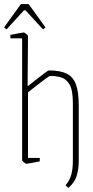

<svg xmlns="http://www.w3.org/2000/svg" viewBox="-20 -797 458 946"><path d="M31 -608V-625Q31 -625 46 -628Q61 -631 77.5 -634Q94 -637 98 -637Q100 -637 109 -630Q118 -623 118 -620L116 -374L118 -373Q129 -382 145.5 -395Q162 -408 178.5 -420.5Q195 -433 206.5 -441.5Q218 -450 220 -450Q276 -450 308 -434.5Q340 -419 354 -381.5Q368 -344 368 -276V-8Q368 38 357.5 70.5Q347 103 317 129L303 116Q324 91 331.5 62.5Q339 34 339 -6V-290Q339 -352 323 -380Q307 -408 281.5 -415.5Q256 -423 226 -423Q224 -423 204.5 -409Q185 -395 161 -376Q137 -357 118 -342V-19H176V-2Q176 -2 161 1Q146 4 130 7Q114 10 109 10Q107 10 98 3Q89 -4 89 -7V-608ZM12 -652 0 -662 83 -777H121L204 -662L192 -652L106 -746H98Z"/></svg>

Font: Grenze Gotisch Thin
Style: Regular
Weight: 100
Designer: Renata Polastri
Foundry: Omnibus-Type
Version: Version 1.001